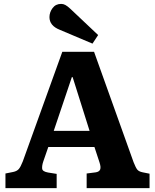

<svg xmlns="http://www.w3.org/2000/svg" viewBox="-20 -966 796 986"><path d="M8 0V-75L48 -83Q67 -87 76.5 -98Q86 -109 97 -137L300 -700H463L666 -133Q677 -105 685 -95Q693 -85 713 -81L748 -74V0H425V-75L472 -81Q490 -84 494.5 -96Q499 -108 491 -132L465 -211H228L202 -136Q195 -115 196.5 -100Q198 -85 227 -80L271 -73V0ZM256 -294H440L353 -570H349ZM455 -742 287 -813Q234 -834 234 -878Q234 -903 250 -924.5Q266 -946 294 -946Q305 -946 315.5 -940.5Q326 -935 341 -921L484 -786Z"/></svg>

Font: Literata 12pt
Style: Bold
Weight: 700
Designer: Latin by Veronika Burian and Jose Scaglione. Greek by Irene Vlachou. Cyrillic by Vera Evstafieva.
Foundry: TypeTogether
Version: Version 3.002